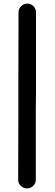

<svg xmlns="http://www.w3.org/2000/svg" viewBox="-20 -830 306 1067"><path d="M132 -810Q152 -810 166 -795.5Q180 -781 180 -761V-316Q180 -267 179 -218V169Q179 189 164.5 203Q150 217 130 217Q110 217 95.5 203Q81 189 81 169Q81 -14 82 -197V-374Q83 -567 83 -761Q83 -781 97.5 -795.5Q112 -810 132 -810Z"/></svg>

Font: Bad Comic
Style: Regular
Weight: 400
Designer: GGBotNet
Foundry: f0n7
Version: 0.9